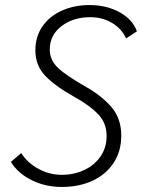

<svg xmlns="http://www.w3.org/2000/svg" viewBox="-20 -730 562 760"><path d="M23 -89 64 -124Q89 -85 132.5 -61.5Q176 -38 224 -38Q273 -38 313.5 -57Q354 -76 378 -111Q402 -146 402 -191Q402 -243 369 -277.5Q336 -312 277 -345Q198 -389 159 -430Q120 -471 120 -531Q120 -585 148 -625.5Q176 -666 225 -688Q274 -710 334 -710Q402 -710 453.5 -681.5Q505 -653 522 -606L479 -578Q462 -616 424 -639Q386 -662 337 -662Q270 -662 223.5 -626.5Q177 -591 177 -534Q177 -492 210 -461Q243 -430 324 -384Q385 -349 422.5 -304.5Q460 -260 460 -193Q460 -131 429.5 -85Q399 -39 346 -14.5Q293 10 225 10Q160 10 106 -16.5Q52 -43 23 -89Z"/></svg>

Font: Sarabun ExtraLight
Style: Italic
Weight: 275
Italic angle: -10°
Designer: Suppakit Chalermlarp | Katatrad Co.,Ltd.
Foundry: Cadson Demak Co.,Ltd.
Version: Version 1.000; ttfautohint (v1.6)